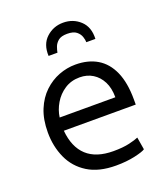

<svg xmlns="http://www.w3.org/2000/svg" viewBox="-139 -846 837 956"><g transform="rotate(-20 280.0 -367.5)"><path d="M312 12Q221 12 162.5 -24.5Q104 -61 76 -123Q48 -185 48 -259Q48 -328 69 -379Q90 -430 125.5 -463.5Q161 -497 204 -513.5Q247 -530 292 -530Q359 -530 407 -501.5Q455 -473 481 -414.5Q507 -356 507 -267Q507 -263 507 -255Q507 -247 507 -240H126Q134 -151 183.5 -105.5Q233 -60 324 -60Q375 -60 409 -68Q443 -76 458 -83L469 -17Q457 -8 412.5 2Q368 12 312 12ZM129 -309H424Q424 -358 406.5 -392Q389 -426 359 -444.5Q329 -463 290 -463Q245 -463 210.5 -440.5Q176 -418 155 -382.5Q134 -347 129 -309ZM182 -616Q179 -678 216.5 -712.5Q254 -747 306 -747Q359 -747 396 -712.5Q433 -678 430 -616H382Q382 -628 376.5 -645Q371 -662 355 -675Q339 -688 306 -688Q274 -688 258.5 -675Q243 -662 237 -645Q231 -628 229 -616Z"/></g></svg>

Font: Ubuntu Sans Mono
Style: Regular
Weight: 400
Monospace: yes
Designer: Dalton Maag Ltd
Foundry: Dalton Maag Ltd
Version: Version 1.006